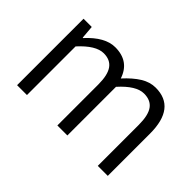

<svg xmlns="http://www.w3.org/2000/svg" viewBox="-83 -744 991 991"><g transform="rotate(45 412.5 -248.5)"><path d="M85 -485H145L151 -413H154Q231 -497 305 -497Q408 -497 439 -403Q481 -449 520 -473Q559 -497 600 -497Q747 -497 747 -308V0H674V-299Q674 -369 651 -401Q628 -433 579 -433Q522 -433 452 -355V0H379V-299Q379 -368 356 -400.5Q333 -433 285 -433Q228 -433 157 -355V0H85Z"/></g></svg>

Font: Assistant-zap
Style: zap
Weight: 400
Designer: Hebrew By Ben Nathan, Latin by Paul Hunt
Version: Version 2.001